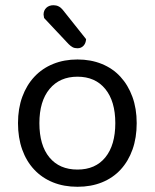

<svg xmlns="http://www.w3.org/2000/svg" viewBox="-20 -703 593 736"><path d="M504 -231Q504 -175 488 -130Q472 -85 442.5 -53Q413 -21 371 -4Q329 13 277 13Q225 13 183 -4Q141 -21 111 -53Q81 -85 65 -130Q49 -175 49 -231Q49 -287 65.5 -332Q82 -377 112 -409Q142 -441 184 -458Q226 -475 277 -475Q328 -475 370 -458Q412 -441 441.5 -409Q471 -377 487.5 -332Q504 -287 504 -231ZM277 -409Q209 -409 170 -362Q131 -315 131 -231Q131 -146 169.5 -99.5Q208 -53 277 -53Q346 -53 384 -100Q422 -147 422 -231Q422 -315 383.5 -362Q345 -409 277 -409ZM149 -634Q147 -644 147 -647Q147 -663 157.5 -673Q168 -683 185 -683Q206 -683 220 -666L310 -553Q309 -537 300 -527.5Q291 -518 277 -518Q266 -518 258.5 -522Q251 -526 243 -534Z"/></svg>

Font: Baloo Bhai 2
Style: Regular
Weight: 400
Designer: Supriya Tembe, Noopur Datye and Ek Type
Foundry: Ek Type
Version: Version 1.640;PS 1.000;hotconv 16.6.51;makeotf.lib2.5.65220;